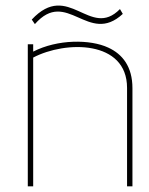

<svg xmlns="http://www.w3.org/2000/svg" viewBox="-20 -657 526 677"><path d="M403 -625C297 -517 222 -727 92 -588L103 -572C216 -701 291 -495 413 -608ZM447 0V-346C447 -422 412 -466 362 -489C298 -519 183 -519 97 -475V-501H78V0H97V-454C211 -514 428 -516 428 -347V0Z"/></svg>

Font: Advent Pro
Style: Thin
Weight: 100
Designer: Andreas Kalpakidis
Foundry: Andreas Kalpakidis
Version: Version 2.002 2007